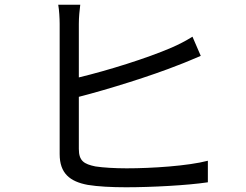

<svg xmlns="http://www.w3.org/2000/svg" viewBox="-20 -789 1040 811"><path d="M313 -380C438 -412 620 -469 733 -514C763 -525 799 -541 828 -553L793 -634C764 -616 735 -601 705 -588C601 -543 434 -491 313 -462V-688C313 -716 316 -746 319 -769H226C230 -746 232 -712 232 -688V-138C232 -57 275 -22 351 -8C393 -1 452 2 512 2C621 2 771 -6 858 -19V-110C774 -88 621 -78 515 -78C466 -78 415 -81 383 -86C335 -96 313 -109 313 -160Z"/></svg>

Font: Noto Sans CJK TC Regular
Style: Regular
Weight: 400
Designer: Ryoko NISHIZUKA (kana & ideographs); Paul D. Hunt (Latin, Greek & Cyrillic); Wenlong ZHANG (bopomofo); Sandoll Communica
Foundry: Adobe Systems Incorporated
Version: Version 1.001;PS 1.001;hotconv 1.0.78;makeotf.lib2.5.61930